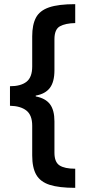

<svg xmlns="http://www.w3.org/2000/svg" viewBox="-20 -740 414 924"><path d="M342 164Q264 164 219 149.5Q174 135 154.5 101Q135 67 135 8V-135Q135 -186 107 -208Q79 -230 28 -231V-325Q80 -325 107.5 -346.5Q135 -368 135 -420V-565Q135 -621 153 -655Q171 -689 216 -704.5Q261 -720 342 -720V-629Q295 -628 268.5 -613.5Q242 -599 242 -551V-402Q242 -346 220 -317Q198 -288 152 -280V-276Q199 -267 220.5 -238.5Q242 -210 242 -156V-5Q242 40 266.5 56Q291 72 342 72Z"/></svg>

Font: Noto Sans Hebrew Condensed SemiBold
Style: Regular
Weight: 600
Width: 3
Designer: Ben Nathan
Foundry: Google LLC
Version: Version 3.001; ttfautohint (v1.8.4.7-5d5b)